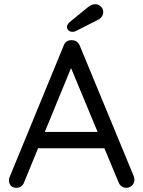

<svg xmlns="http://www.w3.org/2000/svg" viewBox="-20 -895 684 917"><path d="M330 -596 95 -24Q91 -12 81 -5Q71 2 60 2Q41 2 32 -8Q23 -18 23 -32Q22 -39 25 -47L284 -677Q289 -691 299.5 -697.5Q310 -704 323 -703Q336 -703 346.5 -696Q357 -689 361 -677L619 -53Q622 -45 622 -37Q622 -19 610 -8.5Q598 2 583 2Q571 2 561 -5Q551 -12 546 -25L308 -597ZM145 -187 179 -265H476L491 -187ZM327 -743Q314 -743 307 -750Q300 -757 300 -767Q300 -773 303 -778Q306 -783 311 -788L399 -860Q407 -866 416 -870.5Q425 -875 435 -875Q449 -875 461 -864.5Q473 -854 473 -838Q473 -826 466.5 -816Q460 -806 447 -800L349 -750Q344 -747 338 -745Q332 -743 327 -743Z"/></svg>

Font: Quicksand Light Medium
Style: Regular
Weight: 500
Version: Version 3.006